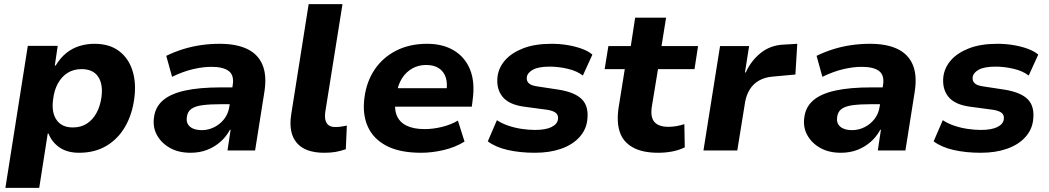

<svg xmlns="http://www.w3.org/2000/svg" viewBox="-20 -725 5052 925"><path d="M6 180 114 -504H258L244 -409H248Q271 -447 300 -470Q329 -493 363.5 -503.5Q398 -514 435 -514Q507 -514 553 -479.5Q599 -445 618 -385.5Q637 -326 627 -251Q617 -174 583 -115Q549 -56 493 -22.5Q437 11 361 11Q304 11 267 -14.5Q230 -40 214 -81L210 -82L169 180ZM331 -111Q370 -111 398.5 -129.5Q427 -148 445 -181Q463 -214 469 -258Q477 -320 452.5 -356Q428 -392 373 -392Q335 -392 306.5 -374.5Q278 -357 259.5 -324Q241 -291 236 -247Q227 -185 252 -148Q277 -111 331 -111Z M898 11Q840 11 798.5 -12.5Q757 -36 736 -74.5Q715 -113 722 -160Q728 -209 764.5 -241Q801 -273 870.5 -288.5Q940 -304 1045 -304H1119L1107 -223H1045Q993 -223 957 -218.5Q921 -214 902 -200.5Q883 -187 880 -160Q876 -131 895.5 -114.5Q915 -98 952 -98Q983 -98 1011.5 -112Q1040 -126 1060 -151.5Q1080 -177 1085 -212L1101 -314Q1109 -362 1082.5 -382.5Q1056 -403 998 -403Q958 -403 910.5 -392Q863 -381 809 -355L781 -456Q820 -475 861.5 -488Q903 -501 947.5 -507.5Q992 -514 1038 -514Q1119 -514 1171 -489Q1223 -464 1244.5 -413Q1266 -362 1254 -284L1209 0H1076L1091 -100H1088Q1069 -65 1040.5 -40.5Q1012 -16 976.5 -2.5Q941 11 898 11Z M1542 11Q1450 11 1409.5 -37Q1369 -85 1383 -174L1467 -705H1630L1547 -185Q1544 -162 1548 -146Q1552 -130 1563.5 -121.5Q1575 -113 1595 -113Q1610 -113 1623.5 -115Q1637 -117 1651 -120L1646 -6Q1619 3 1596 7Q1573 11 1542 11Z M2009 11Q1906 11 1842 -22.5Q1778 -56 1751.5 -116Q1725 -176 1736 -256Q1746 -332 1785 -390Q1824 -448 1888.5 -481Q1953 -514 2038 -514Q2114 -514 2167.5 -481.5Q2221 -449 2245 -389Q2269 -329 2257 -243L2253 -211H1858L1872 -300H2145L2130 -282Q2137 -323 2127.5 -352Q2118 -381 2094 -396.5Q2070 -412 2033 -412Q1996 -412 1966 -395Q1936 -378 1917 -348Q1898 -318 1891 -278L1887 -253Q1878 -203 1891 -170Q1904 -137 1938 -120Q1972 -103 2026 -103Q2066 -103 2109 -113.5Q2152 -124 2186 -144L2218 -43Q2173 -15 2117 -2Q2061 11 2009 11Z M2557 11Q2485 11 2426 -2.5Q2367 -16 2330 -44L2374 -146Q2398 -130 2429 -119.5Q2460 -109 2493.5 -104Q2527 -99 2557 -99Q2609 -99 2637 -113Q2665 -127 2668 -150Q2671 -169 2659 -180Q2647 -191 2617 -196L2505 -211Q2431 -221 2400.5 -259.5Q2370 -298 2377 -357Q2383 -400 2413.5 -435Q2444 -470 2500 -492Q2556 -514 2637 -514Q2676 -514 2713 -508Q2750 -502 2782 -490.5Q2814 -479 2834 -462L2788 -361Q2760 -383 2715.5 -393.5Q2671 -404 2628 -404Q2575 -404 2548 -389.5Q2521 -375 2518 -353Q2516 -335 2527.5 -324Q2539 -313 2567 -309L2672 -293Q2752 -280 2785 -245Q2818 -210 2809 -144Q2803 -98 2770 -62.5Q2737 -27 2682.5 -8Q2628 11 2557 11Z M3151 11Q3075 11 3028.5 -15Q2982 -41 2966 -89Q2950 -137 2960 -205L2990 -392H2893L2911 -503H3019L3040 -640H3189L3167 -503H3343L3326 -392H3150L3120 -209Q3113 -159 3133.5 -136.5Q3154 -114 3200 -114Q3220 -114 3239.5 -117.5Q3259 -121 3277 -127L3279 -15Q3250 -1 3217.5 5Q3185 11 3151 11Z M3369 0 3449 -503H3589L3569 -376H3573Q3598 -432 3644.5 -469.5Q3691 -507 3754 -510L3821 -514L3812 -366L3703 -356Q3665 -353 3637 -337Q3609 -321 3592.5 -294.5Q3576 -268 3570 -235L3532 0Z M4031 11Q3973 11 3931.5 -12.5Q3890 -36 3869 -74.5Q3848 -113 3855 -160Q3861 -209 3897.5 -241Q3934 -273 4003.5 -288.5Q4073 -304 4178 -304H4252L4240 -223H4178Q4126 -223 4090 -218.5Q4054 -214 4035 -200.5Q4016 -187 4013 -160Q4009 -131 4028.5 -114.5Q4048 -98 4085 -98Q4116 -98 4144.5 -112Q4173 -126 4193 -151.5Q4213 -177 4218 -212L4234 -314Q4242 -362 4215.5 -382.5Q4189 -403 4131 -403Q4091 -403 4043.5 -392Q3996 -381 3942 -355L3914 -456Q3953 -475 3994.5 -488Q4036 -501 4080.5 -507.5Q4125 -514 4171 -514Q4252 -514 4304 -489Q4356 -464 4377.5 -413Q4399 -362 4387 -284L4342 0H4209L4224 -100H4221Q4202 -65 4173.5 -40.5Q4145 -16 4109.5 -2.5Q4074 11 4031 11Z M4705 11Q4633 11 4574 -2.5Q4515 -16 4478 -44L4522 -146Q4546 -130 4577 -119.5Q4608 -109 4641.5 -104Q4675 -99 4705 -99Q4757 -99 4785 -113Q4813 -127 4816 -150Q4819 -169 4807 -180Q4795 -191 4765 -196L4653 -211Q4579 -221 4548.5 -259.5Q4518 -298 4525 -357Q4531 -400 4561.5 -435Q4592 -470 4648 -492Q4704 -514 4785 -514Q4824 -514 4861 -508Q4898 -502 4930 -490.5Q4962 -479 4982 -462L4936 -361Q4908 -383 4863.5 -393.5Q4819 -404 4776 -404Q4723 -404 4696 -389.5Q4669 -375 4666 -353Q4664 -335 4675.5 -324Q4687 -313 4715 -309L4820 -293Q4900 -280 4933 -245Q4966 -210 4957 -144Q4951 -98 4918 -62.5Q4885 -27 4830.5 -8Q4776 11 4705 11Z"/></svg>

Font: Nunito Sans 7pt ExtraBold
Style: Italic
Weight: 800
Italic angle: -9°
Designer: Vernon Adams
Foundry: Vernon Adams
Version: Version 3.101;gftools[0.9.27]